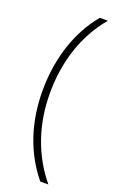

<svg xmlns="http://www.w3.org/2000/svg" viewBox="-167 -758 598 961"><g transform="rotate(20 132.0 -278.0)"><path d="M42 -274C42 -102 94 45 187 158H230C131 38 81 -111 81 -275C81 -441 129 -595 230 -714H187C94 -603 42 -448 42 -274Z"/></g></svg>

Font: Noto Sans Arabic ExtLt
Style: Regular
Weight: 200
Designer: Monotype Design Team, Nadine Chahine, Nizar Qandah and Khaled Hosny
Foundry: Monotype Imaging Inc.
Version: Version 2.012